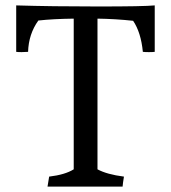

<svg xmlns="http://www.w3.org/2000/svg" viewBox="-20 -691 633 711"><path d="M84 -499 60 -498Q47 -498 40 -499V-671Q172 -667 342.5 -667Q513 -667 553 -671V-499Q546 -498 531.5 -498Q517 -498 509 -499Q502 -571 473 -614Q408 -621 341 -622V-64Q376 -45 439 -37Q435 -13 434 0H156L162 -37Q221 -44 253 -64V-622Q176 -621 122 -615Q86 -565 84 -499Z"/></svg>

Font: Caladea
Style: Regular
Weight: 400
Designer: Carolina Giovagnoli and Andres Torresi
Foundry: Carolina Giovagnoli and Andres Torresi
Version: Version 1.002